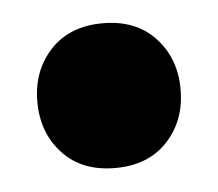

<svg xmlns="http://www.w3.org/2000/svg" viewBox="-30 -430 294 259"><g transform="rotate(-5 117.0 -301.0)"><path d="M20 -301Q20 -343 46 -371Q72 -399 117 -399Q162 -399 188 -371Q214 -343 214 -301Q214 -259 188 -231Q162 -203 117 -203Q72 -203 46 -231Q20 -259 20 -301Z"/></g></svg>

Font: Baloo Chettan
Style: Regular
Weight: 400
Designer: Maithili Shingre and Ek Type
Foundry: Ek Type
Version: Version 1.443;PS 1.000;hotconv 16.6.51;makeotf.lib2.5.65220;